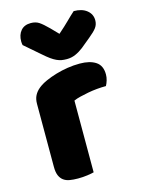

<svg xmlns="http://www.w3.org/2000/svg" viewBox="-114 -807 656 882"><g transform="rotate(-15 214.0 -366.0)"><path d="M222 -1Q212 2 190.5 5Q169 8 146 8Q124 8 106.5 5Q89 2 77 -7Q65 -16 58.5 -31.5Q52 -47 52 -72V-372Q52 -395 60.5 -411.5Q69 -428 85 -441Q101 -454 124.5 -464.5Q148 -475 175 -483Q202 -491 231 -495.5Q260 -500 289 -500Q337 -500 365 -481.5Q393 -463 393 -421Q393 -407 389 -393.5Q385 -380 379 -369Q358 -369 336 -367Q314 -365 293 -361Q272 -357 253.5 -352.5Q235 -348 222 -342ZM235 -656Q268 -685 287 -704Q306 -723 325 -740Q364 -740 387 -721.5Q410 -703 410 -674Q410 -654 399 -639Q388 -624 362 -603L317 -566Q299 -552 279.5 -543.5Q260 -535 238 -535Q224 -535 213 -537Q202 -539 190 -544.5Q178 -550 164 -560Q150 -570 132 -586L58 -650Q57 -655 56.5 -659Q56 -663 56 -668Q56 -699 72.5 -718.5Q89 -738 120 -738Q143 -738 159 -727.5Q175 -717 201 -691Z"/></g></svg>

Font: Baloo Tammudu
Style: Regular
Weight: 400
Designer: Omkar Shende and Ek Type
Foundry: Ek Type
Version: Version 1.007;PS 1.000;hotconv 1.0.88;makeotf.lib2.5.647800